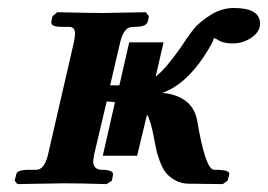

<svg xmlns="http://www.w3.org/2000/svg" viewBox="-20 -465 678 486"><path d="M327.1 -70.8H240.2L271 -206.1Q268.1 -207 260.5 -207.5Q252.9 -208 250 -208L217.8 -71.8Q215.8 -59.6 215.8 -57.1Q215.8 -35.2 238.8 -35.2Q252 -35.2 259.5 -32Q267.1 -28.8 266.1 -22.9L263.2 -7.8L250 1Q180.2 -1 141.1 -1L23.9 1L17.1 -7.8L21 -22.9Q22 -35.2 53.2 -35.2H71.8Q91.8 -35.2 101.1 -71.8L167 -357.9Q169.9 -372.1 169.9 -379.9Q169.9 -397 154.8 -397H136.2Q107.4 -397 109.9 -410.2L112.8 -423.8L125 -434.1Q206.1 -432.1 241.2 -432.1L349.1 -434.1L356.9 -423.8L354 -410.2Q351.1 -397 319.8 -397Q311 -397 305.9 -395Q300.8 -393.1 294.4 -384Q288.1 -375 284.2 -357.9L258.8 -249H282.2L307.1 -357.9H394L374 -271Q398.9 -290 436 -342.8Q457 -375 470.9 -392.1Q484.9 -409.2 512.9 -427Q541 -444.8 571.8 -444.8Q637.7 -444.8 638.2 -405.8Q638.2 -399.9 637.2 -397Q633.3 -379.9 613 -367.4Q592.8 -355 568.8 -355Q543.9 -355 529.8 -365.2Q527.8 -366.2 524.9 -367.2Q522 -368.2 521 -369.1V-368.2Q521 -360.4 496.1 -321.8Q448.2 -250 391.1 -230Q467.3 -222.2 479 -160.2Q500 -35.2 522 -35.2H529.8Q535.6 -35.2 540.3 -34.7Q544.9 -34.2 550 -33.2Q555.2 -32.2 558.1 -29.5Q561 -26.9 560.1 -22.9L556.2 -7.8L543.9 1L458 0Q439 0 423.6 -8.5Q408.2 -17.1 399.7 -28.1Q391.1 -39.1 384.5 -57.1Q377.9 -75.2 375.5 -86.2Q373 -97.2 370.1 -113.8Q361.3 -161.6 352.1 -174.8Z"/></svg>

Font: Linux Libertine O
Style: Semibold Italic
Weight: 600
Italic angle: -11.5°
Designer: Philipp H. Poll
Foundry: Philipp H. Poll
Version: Version 5.1.2